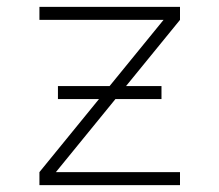

<svg xmlns="http://www.w3.org/2000/svg" viewBox="-20 -540 640 560"><path d="M95 0V-38L457 -482H95V-520H505V-482L143 -38H505V0ZM451 -251H149V-289H451Z"/></svg>

Font: Iosevka Extralight Extended
Style: Regular
Weight: 200
Width: 7
Monospace: yes
Designer: Belleve Invis
Foundry: Belleve Invis
Version: Version 32.5.0; ttfautohint (v1.8.4)